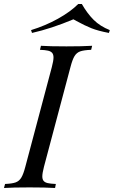

<svg xmlns="http://www.w3.org/2000/svg" viewBox="-53 -936 567 956"><path d="M0 0ZM106.4 -772 101.6 -786.1Q173.3 -808.1 235.6 -842.8Q297.9 -877.4 336.4 -916H354.5Q382.3 -867.7 414.1 -836.4Q445.8 -805.2 493.7 -786.1L489.3 -772Q435.1 -782.2 401.6 -795.7Q368.2 -809.1 327.6 -831.5L312.5 -839.8Q202.1 -793.5 106.4 -772ZM157.7 -57.6Q157.7 -43 164.3 -35.2Q170.9 -27.3 185.1 -24.2Q199.2 -21 225.1 -20L221.2 0Q174.3 -2.9 94.2 -2.9Q10.7 -2.9 -33.2 0L-27.8 -20Q7.3 -21.5 24.9 -27.8Q42.5 -34.2 53 -51.5Q63.5 -68.8 73.2 -106L205.1 -602.1Q213.4 -633.8 213.4 -649.9Q213.4 -665 206.5 -672.9Q199.7 -680.7 185.8 -683.8Q171.9 -687 146 -688L150.9 -708Q191.9 -705.1 277.8 -705.1Q358.4 -705.1 405.8 -708L400.9 -688Q364.3 -686.5 346.4 -680.2Q328.6 -673.8 318.1 -656.7Q307.6 -639.6 297.9 -602.1L166 -106Q157.7 -73.7 157.7 -57.6Z"/></svg>

Font: TypoPRO Playfair Display
Style: Italic
Weight: 400
Italic angle: -14°
Designer: Claus Eggers Sørensen
Foundry: Claus Eggers Sørensen
Version: Version 1.004;PS 001.004;hotconv 1.0.70;makeotf.lib2.5.58329